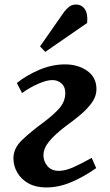

<svg xmlns="http://www.w3.org/2000/svg" viewBox="-20 -810 483 844"><path d="M54 -445Q96 -479 152.5 -503Q209 -527 266 -527Q323 -527 363.5 -498.5Q404 -470 404 -418Q404 -387 384 -359Q364 -331 333 -305Q302 -279 271 -257Q222 -220 196.5 -189Q171 -158 171 -127Q171 -101 188.5 -80Q206 -59 239 -59Q266 -59 300.5 -74Q335 -89 383 -116L403 -71Q347 -32 292.5 -9Q238 14 183 14Q138 14 106 -3.5Q74 -21 56.5 -50.5Q39 -80 39 -114Q39 -158 76.5 -194Q114 -230 171 -272Q218 -307 242.5 -336Q267 -365 267 -402Q267 -428 250.5 -443Q234 -458 210 -458Q185 -458 147.5 -441.5Q110 -425 77 -401ZM262 -758Q274 -773 285.5 -781.5Q297 -790 314 -790Q339 -790 353 -769.5Q367 -749 363 -709L179 -582L156 -606Z"/></svg>

Font: Literata 36pt SemiBold
Style: Italic
Weight: 600
Italic angle: -2°
Designer: Latin by Veronika Burian and Jose Scaglione. Greek by Irene Vlachou. Cyrillic by Vera Evstafieva
Foundry: TypeTogether
Version: Version 3.002